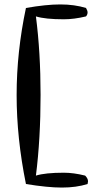

<svg xmlns="http://www.w3.org/2000/svg" viewBox="-20 -686 423 866"><path d="M55 -257Q55 -452 97 -650Q188 -666 252 -666Q316 -666 368 -650Q375 -638 375 -630Q375 -620 368 -612Q314 -599 268 -599Q184 -599 142 -612Q163 -450 163 -258Q163 -60 142 106Q184 93 268 93Q312 93 364 106Q377 119 377 132Q377 136 375 144Q324 160 259 160Q195 160 97 144Q55 -63 55 -257Z"/></svg>

Font: Gorditas
Style: Regular
Weight: 400
Designer: Gustavo Dipre (gbrenda1987@gmail.com)
Foundry: Gustavo Dipre (gbrenda1987@gmail.com)
Version: Version 1.001